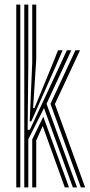

<svg xmlns="http://www.w3.org/2000/svg" viewBox="-20 -820 394 840"><path d="M86.2 0V-800H103.8V-533.8L100.8 -252H110.5L238 -525L272.5 -600H292L183.5 -365.8L317.2 0H298.8L172.5 -347.2L103.8 -210.5V0ZM51.2 0V-800H68.8V0ZM110 -289.2 121 -546.2V-800H138.5V-559.2L124.8 -347.2H130.8L215.8 -554.5L233.8 -600H253.8L229 -542L117 -289.2ZM333.8 0 200.8 -365.8 310 -600H330L220.2 -364.8L352.5 0ZM121 0V-210.2L169.5 -309.5L282 0H263.5L166.8 -268.8L138.5 -205.5V0Z"/></svg>

Font: Big Shoulders Inline Display SemiBold
Style: Regular
Weight: 600
Designer: Patric King
Foundry: XO Type Co
Version: Version 1.000